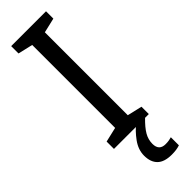

<svg xmlns="http://www.w3.org/2000/svg" viewBox="-312 -718 943 943"><g transform="rotate(-45 159.0 -246.5)"><path d="M280 0H38V-51L115 -69V-645L38 -663V-714H280V-663L203 -645V-69L280 -51ZM189 116Q189 163 234 163Q249 163 259 161Q269 159 276 157V213Q264 217 250.5 219Q237 221 219 221Q168 221 143.5 197Q119 173 119 128Q119 87 146.5 49Q174 11 207 -14L254 0Q220 33 204.5 59.5Q189 86 189 116Z"/></g></svg>

Font: Noto Sans Ethiopic SemCond
Style: Regular
Weight: 400
Width: 4
Designer: Monotype Design Team
Foundry: Monotype Imaging Inc.
Version: Version 2.102; ttfautohint (v1.8.4.7-5d5b)